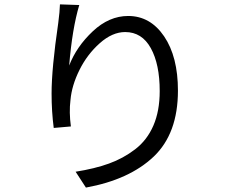

<svg xmlns="http://www.w3.org/2000/svg" viewBox="-20 -809 1040 874"><path d="M252.9 -789.1 340.8 -786.1Q308.6 -677.7 294.9 -510.7Q328.1 -596.7 402.3 -666.5Q476.6 -736.3 563.5 -736.3Q664.1 -736.3 727.1 -643.6Q790 -550.8 790 -396.5Q790 -201.2 679.7 -96.2Q569.3 8.8 371.1 44.9L324.2 -27.3Q411.1 -41 476.1 -64.5Q541 -87.9 595.2 -129.4Q649.4 -170.9 678.2 -237.3Q707 -303.7 707 -394.5Q707 -516.6 666.5 -589.8Q626 -663.1 549.8 -663.1Q491.2 -663.1 434.1 -612.3Q377 -561.5 341.8 -490.7Q306.6 -419.9 300.8 -353.5Q293.9 -297.9 302.7 -233.4L224.6 -226.6Q214.8 -300.8 214.8 -383.8Q214.8 -497.1 245.1 -704.1Q252 -755.9 252.9 -789.1Z"/></svg>

Font: Gen Shin Gothic Regular
Style: Regular
Weight: 400
Designer: [Source Han Sans]
Ryoko NISHIZUKA  (kana & ideographs); Paul D. Hunt (Latin, Greek & Cyrillic); Wenlong ZHANG  (bopomofo
Version: Version 1.002.20150607